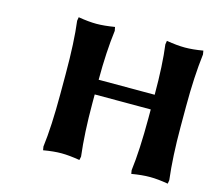

<svg xmlns="http://www.w3.org/2000/svg" viewBox="-72 -523 685 616"><g transform="rotate(15 270.0 -215.0)"><path d="M418 -181.2V-210H231.9V-181.2Q231.9 -82 241.2 -5.9L238.8 5.9Q203.1 0 178.2 0Q152.3 0 118.2 5.9L116.2 -5.9Q125 -74.2 125 -181.2V-249Q125 -355.5 116.2 -423.8L118.2 -436Q152.3 -430.2 178.2 -430.2Q203.1 -430.2 238.8 -436L241.2 -423.8Q231.9 -351.6 231.9 -258.8H418Q418 -358.4 409.2 -423.8L411.1 -436Q445.8 -430.2 472.2 -430.2Q498 -430.2 532.2 -436L534.2 -423.8Q524.9 -347.7 524.9 -249V-181.2Q524.9 -82 534.2 -5.9L532.2 5.9Q498 0 472.2 0Q445.8 0 411.1 5.9L409.2 -5.9Q418 -74.2 418 -181.2Z"/></g></svg>

Font: Linear Smooth
Style: Bold
Weight: 700
Designer: Philipp H. Poll, Flanker
Foundry: Philipp H. Poll, reworked by Flanker
Version: Version 1.061 | FøM Fix